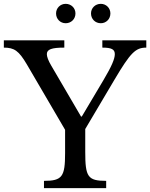

<svg xmlns="http://www.w3.org/2000/svg" viewBox="-25 -980 782 1000"><path d="M114 -646C73 -715 50 -732 -5 -732V-770H310V-732C244 -732 219 -723 219 -698C219 -685 226 -665 242 -638L397 -373H401L514 -563C556 -634 573 -673 573 -698C573 -723 556 -732 508 -732V-770H737V-732C681 -732 655 -706 573 -568L419 -308V-189C419 -59 432 -38 528 -38V0H204V-38C299 -38 314 -60 314 -182V-304ZM267 -910C267 -881 289 -859 317 -859C346 -859 368 -881 368 -910C368 -938 346 -960 317 -960C289 -960 267 -938 267 -910ZM449 -910C449 -881 471 -859 500 -859C528 -859 550 -881 550 -910C550 -938 528 -960 500 -960C471 -960 449 -938 449 -910Z"/></svg>

Font: Libre Baskerville
Style: Regular
Weight: 400
Designer: Pablo Impallari, Rodrigo Fuenzalida
Foundry: Pablo Impallari, Rodrigo Fuenzalida
Version: Version 1.051;Glyphs 3.2.3 (3260)